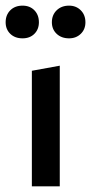

<svg xmlns="http://www.w3.org/2000/svg" viewBox="-28 -661 323 681"><path d="M85 0V-410L184 -428V0ZM52 -525Q25 -525 8.5 -541Q-8 -557 -8 -582Q-8 -608 8.5 -624.5Q25 -641 52 -641Q78 -641 94 -624.5Q110 -608 110 -582Q110 -557 94 -541Q78 -525 52 -525ZM217 -525Q190 -525 173 -541Q156 -557 156 -582Q156 -608 173 -624.5Q190 -641 217 -641Q242 -641 258.5 -624.5Q275 -608 275 -582Q275 -557 258.5 -541Q242 -525 217 -525Z"/></svg>

Font: Ysabeau Infant SemiBold
Style: Regular
Weight: 600
Designer: Christian Thalmann (Catharsis Fonts)
Version: Version 2.002; featfreeze: ss01,ss02,lnum